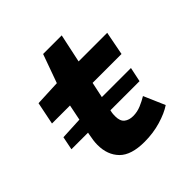

<svg xmlns="http://www.w3.org/2000/svg" viewBox="-174 -793 949 949"><g transform="rotate(-45 300.0 -319.0)"><path d="M28 -218 42 -288 164 -294H520L504 -218ZM310 12Q217 12 175.5 -30Q134 -72 134 -142Q134 -157 136 -172Q138 -187 142 -208L176 -376H50L74 -494L208 -500L262 -650H392L360 -500H560L536 -376H334L300 -216Q297 -203 296.5 -195.5Q296 -188 296 -180Q296 -146 314 -132Q332 -118 360 -118Q389 -118 416 -129.5Q443 -141 464 -154L512 -43Q478 -20 424 -4Q370 12 310 12Z"/></g></svg>

Font: Source Code Pro ExtraLight Black
Style: Italic
Weight: 900
Italic angle: -11°
Monospace: yes
Version: Version 1.016;hotconv 1.0.116;makeotfexe 2.5.65601